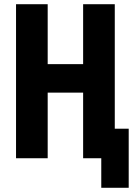

<svg xmlns="http://www.w3.org/2000/svg" viewBox="-20 -750 640 910"><path d="M56 0V-730H206V-446H374V-730H524V-140H590V140H460V0H374V-311H206V0Z"/></svg>

Font: JetBrains Mono NL ExtraBold
Style: Regular
Weight: 800
Designer: Philipp Nurullin, Konstantin Bulenkov
Foundry: JetBrains
Version: Version 2.304; ttfautohint (v1.8.4.7-5d5b)